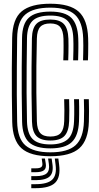

<svg xmlns="http://www.w3.org/2000/svg" viewBox="-20 -829 532 1030"><path d="M250 9.2Q142.5 9.2 95 -33.8Q47.5 -76.8 45.5 -175.8Q44.2 -245.8 43.6 -316.1Q43 -386.5 43.4 -462.6Q43.8 -538.8 45.2 -625.5Q47 -726.8 96.1 -767.9Q145.2 -809 249.8 -809Q355.5 -809 402.5 -766.2Q449.5 -723.5 452.8 -624.8Q453.2 -610.5 453.4 -595.4Q453.5 -580.2 453.2 -565Q453 -549.8 452.8 -534.8Q452.5 -519.8 451.8 -505.5H425.5Q426 -524.5 426.5 -544.8Q427 -565 427 -585.2Q427 -605.5 426.2 -623.8Q423.2 -712 382.1 -750Q341 -788 249.8 -788Q158.8 -788 115.9 -751.2Q73 -714.5 72 -624.8Q71 -546.8 70.4 -471Q69.8 -395.2 70.1 -321.8Q70.5 -248.2 72 -176.8Q73.8 -85.2 117.1 -48.5Q160.5 -11.8 250 -11.8Q343.8 -11.8 385.5 -50Q427.2 -88.2 430.2 -176.8Q431.2 -203 431.1 -235.4Q431 -267.8 430 -297H456.5Q457.8 -264.2 457.6 -232.8Q457.5 -201.2 456.8 -175.8Q453.8 -77 405.9 -33.9Q358 9.2 250 9.2ZM250 -33Q170.2 -33 135.1 -66.4Q100 -99.8 98.5 -176.8Q97 -257.8 96.5 -328Q96 -398.2 96.5 -469.5Q97 -540.8 98.2 -624.8Q99.2 -701.8 134.9 -734.2Q170.5 -766.8 249.8 -766.8Q329.5 -766.8 363.4 -732.6Q397.2 -698.5 399.8 -622.8Q400.2 -611 400.4 -598.6Q400.5 -586.2 400.4 -572.4Q400.2 -558.5 399.9 -542.1Q399.5 -525.8 399 -505.5H372.5Q373.5 -535.8 373.8 -556.6Q374 -577.5 374 -593Q374 -608.5 373.2 -622.5Q371.5 -685.5 344.4 -715.5Q317.2 -745.5 249.8 -745.5Q182.5 -745.5 154.1 -716.8Q125.8 -688 124.8 -623.8Q123.8 -543 123 -472.8Q122.2 -402.5 122.6 -331.6Q123 -260.8 124.8 -177.5Q126.5 -112.2 155 -83.2Q183.5 -54.2 250 -54.2Q311.8 -54.2 343 -81.5Q374.2 -108.8 377.2 -178.5Q378 -192.8 378.2 -213.8Q378.5 -234.8 378.2 -256.9Q378 -279 377.2 -297H403.8Q404.5 -278.2 404.6 -257Q404.8 -235.8 404.6 -215.2Q404.5 -194.8 403.8 -177.8Q400.8 -100.8 365.2 -66.9Q329.8 -33 250 -33ZM250 -75.2Q198.5 -75.2 175.6 -99.2Q152.8 -123.2 151.5 -177.5Q149.8 -255 149.2 -325.1Q148.8 -395.2 149.2 -467.6Q149.8 -540 151.2 -623.8Q152.5 -677 174.9 -700.6Q197.2 -724.2 249.8 -724.2Q299.5 -724.2 322.2 -700.5Q345 -676.8 347 -621Q347.5 -604 347.5 -584.1Q347.5 -564.2 347.1 -544.1Q346.8 -524 346 -505.5H319.5Q320.5 -526.8 320.8 -546.8Q321 -566.8 321 -585.2Q321 -603.8 320.5 -621Q319.2 -664.5 303 -683.9Q286.8 -703.2 249.8 -703.2Q212.8 -703.2 195.9 -684.9Q179 -666.5 177.8 -622.8Q176 -545.8 175.2 -474.8Q174.5 -403.8 175.1 -331.5Q175.8 -259.2 177.8 -178.5Q179 -134.2 195.9 -115.4Q212.8 -96.5 250 -96.5Q290.2 -96.5 306.8 -116.6Q323.2 -136.8 324.5 -179.5Q325.5 -205.2 325.4 -237.1Q325.2 -269 324.2 -297H350.8Q351.8 -269 351.9 -236.8Q352 -204.5 351 -179.5Q349 -124.5 326 -99.9Q303 -75.2 250 -75.2ZM274 21.5H293L297.2 55Q305.8 121.5 276.2 151Q246.8 180.5 171.2 180.5H147.8V159H171.2Q235.2 159 260.4 134.5Q285.5 110 278.2 55ZM203.8 21.5H221L225.2 46.5Q229.8 71.8 217.1 83.2Q204.5 94.8 171.2 94.8H147.8V74H171.2Q193 74 201.1 67.5Q209.2 61 207.2 46.5ZM238 21.5H257L261.2 50.8Q268 96.8 246.9 117.1Q225.8 137.5 171.2 137.5H147.8V116H171.2Q214 116 230.6 100.8Q247.2 85.5 242.2 50.8Z"/></svg>

Font: Big Shoulders Inline Text Thin ExtraBold
Style: Regular
Weight: 800
Version: Version 2.002